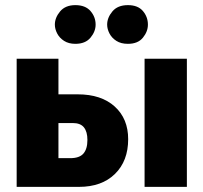

<svg xmlns="http://www.w3.org/2000/svg" viewBox="-20 -729 793 749"><path d="M45 -500H208V-112H254Q290 -112 305.5 -130Q321 -148 321 -183Q321 -215 307.5 -232Q294 -249 264 -249H89V-361H283Q375 -361 427.5 -313.5Q480 -266 480 -186Q480 -101 428.5 -50.5Q377 0 288 0H45ZM544 -500H709V0H544ZM194 -633Q194 -660 214.5 -684.5Q235 -709 274 -709Q313 -709 333 -686Q353 -663 353 -633Q353 -606 333 -582Q313 -558 274 -558Q248 -558 230 -569.5Q212 -581 203 -598.5Q194 -616 194 -633ZM398 -633Q398 -660 418.5 -684.5Q439 -709 479 -709Q518 -709 537.5 -686Q557 -663 557 -633Q557 -606 537.5 -582Q518 -558 479 -558Q452 -558 434 -569.5Q416 -581 407 -598.5Q398 -616 398 -633Z"/></svg>

Font: Moderustic
Style: Bold
Weight: 700
Designer: Tural Alisoy
Foundry: TAFT Foundry
Version: Version 2.120